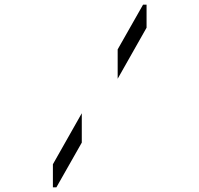

<svg xmlns="http://www.w3.org/2000/svg" viewBox="-20 -912 856 824"><path d="M222 -108H207V-207L331 -426V-300ZM594 -892H609V-793L485 -574V-700Z"/></svg>

Font: DSEG14 Classic Mini
Style: Light
Weight: 300
Designer: Keshikan(Twitter:@keshinomi_88pro)
Version: Version 0.46